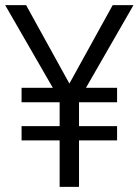

<svg xmlns="http://www.w3.org/2000/svg" viewBox="-20 -725 538 745"><path d="M211.4 0V-180.3H63.7V-235.7H211.4V-328.1H63.7V-384.3H191.7V-372.6L0.1 -705H81.3L258.6 -383.8H239.9L417.2 -705H497.9L306.8 -372.6V-384.3H434.3V-328.1H286.6V-235.7H434.3V-180.3H286.6V0Z"/></svg>

Font: Nunito Sans 12pt ExtraLight Condensed
Style: Regular
Weight: 200
Width: 3
Version: Version 3.101;gftools[0.9.27]